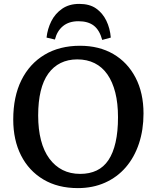

<svg xmlns="http://www.w3.org/2000/svg" viewBox="-20 -952 805 986"><path d="M380 14Q277 14 202.5 -30.5Q128 -75 88 -154Q48 -233 48 -338Q48 -456 90 -540.5Q132 -625 209 -671Q286 -717 391 -717Q489 -717 562 -674.5Q635 -632 676 -553.5Q717 -475 717 -369Q717 -285 693.5 -214.5Q670 -144 626 -93Q582 -42 519.5 -14Q457 14 380 14ZM392 -59Q440 -59 476.5 -76.5Q513 -94 537 -130Q561 -166 573.5 -221Q586 -276 586 -350Q586 -422 572 -477Q558 -532 531.5 -570Q505 -608 466 -627.5Q427 -647 377 -647Q329 -647 291.5 -628.5Q254 -610 228 -574Q202 -538 189 -484Q176 -430 176 -359Q176 -288 190.5 -232Q205 -176 233.5 -137.5Q262 -99 301.5 -79Q341 -59 392 -59ZM387 -932Q440 -932 473.5 -908.5Q507 -885 526 -846Q545 -807 549 -759L505 -747Q491 -798 461.5 -820.5Q432 -843 383 -843Q334 -843 303.5 -818Q273 -793 262 -749L219 -759Q224 -804 243.5 -843Q263 -882 299 -907Q335 -932 387 -932Z"/></svg>

Font: Literata 18pt Medium
Style: Regular
Weight: 500
Designer: Latin by Veronika Burian and Jose Scaglione. Greek by Irene Vlachou. Cyrillic by Vera Evstafieva.
Foundry: TypeTogether
Version: Version 3.103;gftools[0.9.29]